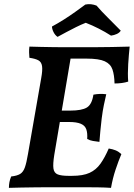

<svg xmlns="http://www.w3.org/2000/svg" viewBox="-20 -904 646 927"><path d="M23 3Q23 -11 25.5 -24.5Q28 -38 34 -52Q62 -55 77 -64Q92 -73 100 -95.5Q108 -118 115 -160L179 -527Q186 -565 183 -585Q180 -605 165 -613Q150 -621 122 -625Q121 -638 120.5 -651Q120 -664 122 -679Q149 -678 178 -677.5Q207 -677 235 -676.5Q263 -676 288 -676Q313 -676 330 -676L242 -156Q235 -112 238 -90.5Q241 -69 258.5 -62Q276 -55 311 -55L290 0Q257 0 221.5 0Q186 0 151 0.5Q116 1 83 1.5Q50 2 23 3ZM516 3Q487 1 451 0.5Q415 0 374.5 0Q334 0 290 0L311 -55H328Q381 -55 412.5 -69.5Q444 -84 465 -113.5Q486 -143 505 -187Q524 -184 538.5 -178Q553 -172 566 -160Q552 -127 538 -85Q524 -43 516 3ZM460 -219Q443 -221 428.5 -223.5Q414 -226 401 -233Q403 -262 396.5 -280Q390 -298 370 -306.5Q350 -315 313 -315H246L256 -370H319Q375 -370 399.5 -385Q424 -400 431 -447Q447 -450 462 -450.5Q477 -451 493 -449Q487 -423 481.5 -397Q476 -371 471 -332Q467 -299 464.5 -271.5Q462 -244 460 -219ZM533 -501Q532 -542 523 -568.5Q514 -595 486 -608Q458 -621 398 -621H294L327 -676Q383 -676 429.5 -676Q476 -676 519.5 -677Q563 -678 606 -679Q602 -641 599 -594.5Q596 -548 599 -510Q571 -501 533 -501ZM258 -726Q246 -734 238.5 -749Q231 -764 231 -776Q259 -791 287.5 -809Q316 -827 342.5 -846Q369 -865 392 -882Q406 -885 419.5 -883.5Q433 -882 446 -877Q471 -848 500.5 -819Q530 -790 563 -756Q557 -746 544 -740Q531 -734 516 -732Q488 -750 456.5 -766Q425 -782 394 -794Q371 -785 347 -773Q323 -761 300.5 -749Q278 -737 258 -726Z"/></svg>

Font: Vollkorn SemiBold
Style: Italic
Weight: 600
Italic angle: -11°
Designer: Friedrich Althausen
Foundry: Friedrich Althausen
Version: Version 5.000